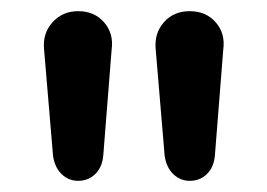

<svg xmlns="http://www.w3.org/2000/svg" viewBox="-20 -733 479 344"><path d="M120 -409Q103 -409 90.5 -421Q78 -433 75 -454L59 -644Q56 -673 74 -693Q92 -713 120 -713Q149 -713 166.5 -693Q184 -673 180 -644L165 -454Q163 -433 150.5 -421Q138 -409 120 -409ZM320 -409Q303 -409 290.5 -421Q278 -433 275 -454L259 -644Q256 -673 273.5 -693Q291 -713 320 -713Q349 -713 366.5 -693Q384 -673 380 -644L365 -454Q363 -433 350.5 -421Q338 -409 320 -409Z"/></svg>

Font: Chiron GoRound TC M
Style: Regular
Weight: 500
Designer: Ryoko NISHIZUKA 西塚涼子 (kana, bopomofo & ideographs); Paul D. Hunt (Latin, Greek & Cyrillic); Sandoll Communications 산돌커뮤니
Foundry: Adobe
Version: Version 1.000;hotconv 1.1.1;makeotfexe 2.6.0